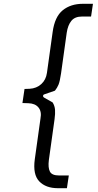

<svg xmlns="http://www.w3.org/2000/svg" viewBox="-20 -851 517 1010"><path d="M285 139Q221 139 186.5 103Q152 67 163 -13L193 -228Q200 -264 182.5 -285.5Q165 -307 129 -308L98 -309L109 -383L136 -384Q172 -386 197 -408.5Q222 -431 227 -468L257 -683Q268 -763 310 -797Q352 -831 416 -831H469L459 -764H411Q374 -764 355.5 -741.5Q337 -719 331 -679L301 -464Q295 -423 288 -406Q281 -389 269 -374L214 -355Q207 -353 206.5 -347Q206 -341 213 -337L257 -312Q268 -294 269.5 -273.5Q271 -253 267 -224L237 -9Q232 31 242.5 51.5Q253 72 290 72H342L332 139Z"/></svg>

Font: Finlandica
Style: Italic
Weight: 400
Italic angle: -8°
Designer: Niklas Ekholm, Juho Hiilivirta, Jaakko Suomalainen
Foundry: Helsinki Type Studio
Version: Version 1.064